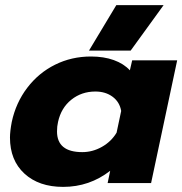

<svg xmlns="http://www.w3.org/2000/svg" viewBox="-20 -716 713 751"><path d="M435 -696H620L491 -518H328ZM19 -178Q19 -202 26 -239Q42 -314 86.5 -372.5Q131 -431 195.5 -463Q260 -495 336 -495Q386 -495 425 -481Q464 -467 488 -441L497 -480H673L571 0H401L411 -48Q330 15 227 15Q132 15 75.5 -37Q19 -89 19 -178ZM436 -197 454 -282Q448 -317 420.5 -337.5Q393 -358 353 -358Q299 -358 259 -326Q219 -294 207 -239Q203 -222 203 -202Q203 -121 302 -121Q342 -121 378.5 -141.5Q415 -162 436 -197Z"/></svg>

Font: Prompt Bold
Style: Bold Italic
Weight: 700
Italic angle: -12°
Designer: Katatrad Team
Foundry: CadsonDemak
Version: Version 1.000